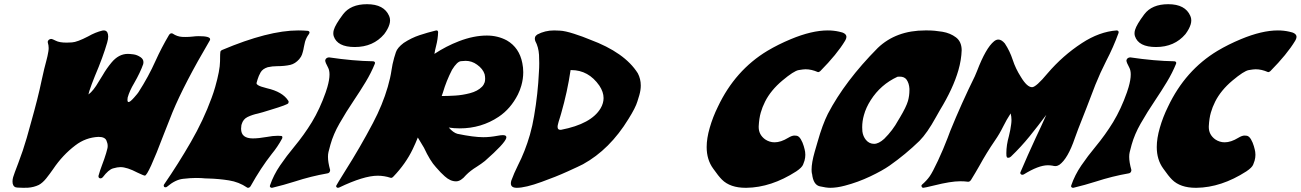

<svg xmlns="http://www.w3.org/2000/svg" viewBox="-20 -895 6199 915"><path d="M91.3 0Q77.1 0 64 -1Q44.9 -1 40.5 -20Q39.6 -24.9 39.6 -30.3Q39.6 -40 42.5 -50.3Q46.9 -65.4 66.9 -117.2Q89.8 -176.8 107.4 -237.8L127 -308.1Q161.6 -430.2 178.2 -511.2Q191.9 -574.2 200.7 -605Q207 -627.9 210.4 -649.4Q211.9 -657.7 211.9 -666Q211.9 -679.2 208 -691.4Q207.5 -693.4 207.5 -695.3Q207.5 -696.8 208 -698.2Q210.9 -707.5 223.1 -709.5Q229.5 -709.5 246.3 -700.7Q263.2 -691.9 297.4 -691.9L322.8 -692.9Q347.7 -694.3 400.4 -721.7Q434.1 -741.2 468.8 -749.5L474.6 -750Q485.8 -750 491.2 -741.2Q495.6 -732.9 495.6 -721.2Q495.6 -708.5 490.7 -691.9Q471.2 -624 432.1 -532.2Q415.5 -491.2 405.8 -461.4L401.4 -444.8Q424.8 -461.4 451.2 -507.3L469.7 -537.1Q487.3 -567.9 511.2 -596.7Q545.4 -638.2 589.4 -638.2Q598.1 -638.2 615.7 -636Q633.3 -633.8 650.4 -622.1Q663.6 -612.8 663.6 -598.6Q663.6 -594.2 662.6 -589.8Q648.4 -549.3 619.1 -498.5Q597.7 -462.9 588.4 -430.2Q587.4 -423.8 587.4 -418.9Q587.4 -408.7 592.8 -408.7Q600.1 -408.7 618.7 -429.7Q637.2 -450.7 639.6 -455.1Q687.5 -529.3 721.7 -606Q749.5 -667.5 784.7 -727.1Q790 -736.3 797.9 -736.3Q800.8 -736.3 803.7 -734.4Q824.2 -720.7 848.1 -719.2L864.3 -718.8Q880.9 -718.8 897.9 -720.7Q912.6 -722.7 927.2 -722.7Q981.4 -722.7 981.4 -708Q981.4 -707 981 -705.6L980 -702.6Q858.4 -496.1 802.2 -360.4Q780.8 -307.1 760.3 -254.4Q686 -58.1 670.4 -58.1Q665 -58.1 635.3 -72.3Q585.4 -98.6 553.7 -98.6Q540 -98.6 518.6 -92.5Q497.1 -86.4 469.7 -50.3Q464.8 -44.9 459 -44.9Q454.6 -44.9 451.7 -47.9Q449.2 -50.3 449.2 -55.2V-56.6Q457 -84.5 466.3 -108.4Q477.5 -137.2 485.8 -165Q486.8 -169.4 491.7 -187Q493.2 -192.9 493.2 -199.2Q493.2 -211.9 487.3 -225.1Q480 -242.7 449.2 -242.7Q387.7 -239.7 338.9 -202.1Q278.3 -156.2 233.4 -89.4Q217.8 -66.9 200.7 -45.4Q183.6 -23.9 165 -13.7Q141.1 -2.4 113.8 -0.5Z M1161.6 0Q1159.2 0 1157.2 -1.5Q1118.7 -27.8 1070.8 -35.4Q1022.9 -43 972.2 -44.4Q964.4 -44.4 957 -44.9Q940.9 -46.9 913.6 -46.9Q888.2 -46.9 851.8 -42.7Q815.4 -38.6 776.4 -5.4Q772.9 -2.4 769 -2.4Q768.1 -2.4 765.4 -2.9Q762.7 -3.4 761.2 -6.3Q760.3 -8.8 760.3 -11.2V-12.7L761.7 -15.6Q829.6 -114.3 889.6 -218.3Q949.7 -322.3 988.3 -428.2Q998 -454.1 1005.4 -480Q1028.3 -560.5 1028.6 -602.3Q1028.8 -644 1030.3 -648.9Q1031.7 -653.8 1038.1 -656.7Q1258.8 -750 1401.4 -750Q1424.8 -750 1447.3 -748Q1453.1 -747.1 1454.6 -742.2Q1455.1 -741.2 1455.1 -740.2Q1455.1 -738.8 1454.6 -737.3Q1454.1 -734.9 1451.7 -731.9Q1439.5 -715.8 1433.6 -695.8Q1430.2 -683.6 1428.2 -671.1Q1426.3 -658.7 1422.9 -647Q1421.9 -644 1419.2 -635Q1416.5 -626 1405.8 -612.8Q1386.7 -591.3 1363.8 -585.9Q1336.4 -579.6 1299.8 -579.6Q1277.8 -579.6 1255.9 -574.7Q1231.4 -566.9 1221.9 -550Q1212.4 -533.2 1207.5 -516.6L1203.1 -501.5Q1202.6 -500 1202.6 -498.5Q1202.6 -493.2 1209.5 -489.3Q1219.7 -482.4 1251.5 -474.6Q1327.1 -457.5 1354 -414.6Q1355.5 -412.6 1355.5 -409.7Q1355.5 -408.2 1355 -406.7L1354 -403.3Q1352.1 -396.5 1269.5 -371.6Q1251 -366.2 1232.9 -360.4Q1222.2 -356.9 1209.5 -354Q1183.1 -348.6 1159.7 -337.4Q1138.7 -327.1 1131.8 -303.2L1130.4 -298.3Q1128.9 -289.1 1128.9 -281.7Q1128.9 -257.8 1143.3 -246.6Q1157.7 -235.4 1184.6 -235.4Q1212.4 -235.4 1250.5 -242.2Q1280.8 -248 1304.2 -248Q1312.5 -248 1320.3 -247.1Q1325.7 -246.6 1325.7 -240.7Q1325.7 -239.3 1325.2 -236.8L1324.2 -234.4Q1303.2 -195.3 1274.9 -161.1Q1223.1 -95.2 1174.3 -7.8Q1169.4 0 1161.6 0Z M1275.4 0Q1271.5 0 1268.1 -2.9Q1266.1 -4.4 1266.1 -7.3Q1266.1 -9.3 1266.6 -11.2Q1283.7 -61 1314.7 -106.4Q1345.7 -151.9 1382.3 -195.8Q1429.2 -252.4 1466.3 -313Q1504.4 -376 1532.2 -455.1L1540 -479.5Q1550.3 -515.1 1550.3 -540Q1550.3 -560.1 1543.5 -572.8Q1529.8 -597.7 1529.8 -606.9Q1529.8 -608.4 1530.3 -609.4Q1534.2 -620.6 1547.9 -621.6Q1663.6 -604.5 1757.3 -603Q1762.2 -603 1765.1 -600.1Q1767.1 -598.1 1767.1 -595.7Q1767.1 -594.2 1766.6 -592.8V-591.8Q1749 -548.3 1722.7 -504.6Q1696.3 -460.9 1667 -417.5Q1629.4 -361.8 1597.7 -306.2Q1568.8 -255.9 1554.7 -205.6Q1553.2 -200.7 1545.4 -170.4Q1543 -160.2 1543 -147.5Q1543 -122.1 1553.2 -85.4V-83.5Q1553.2 -81.5 1552.7 -80.1Q1550.3 -70.3 1540.5 -68.8Q1462.4 -55.2 1384.3 -29.8Q1332 -13.2 1278.8 -0.5ZM1670.9 -670.9Q1587.4 -670.9 1570.3 -722.7Q1568.4 -729 1568.4 -736.3Q1568.4 -744.1 1570.8 -752.4Q1578.1 -777.8 1614.5 -826.4Q1650.9 -875 1729 -875Q1810.5 -875 1834.5 -818.8Q1838.9 -809.1 1838.9 -797.9Q1838.9 -788.6 1835.9 -778.8Q1829.6 -757.3 1811 -732.4Q1758.8 -670.9 1670.9 -670.9Z M2093.3 -437.5Q2115.2 -437.5 2149.2 -439.5Q2183.1 -441.4 2219.7 -450.9Q2256.3 -460.4 2277.3 -481.9Q2286.1 -491.2 2290 -503.4Q2292 -511.2 2292 -520Q2292 -529.8 2289.6 -541Q2281.2 -567.4 2253.4 -586.9Q2228.5 -605 2199.2 -605Q2195.3 -605 2177 -603.5Q2158.7 -602.1 2134.3 -562.5Q2106.9 -509.3 2090.8 -454.1L2085 -437.5ZM1971.2 -239.7Q1960.4 -212.4 1946.8 -184.1Q1913.6 -114.7 1854.5 -53.2Q1849.6 -47.4 1843.8 -47.4L1840.8 -47.9Q1811 -57.6 1779.8 -57.6Q1713.9 -57.6 1596.7 -1.5Q1593.3 0 1590.8 0Q1586.9 0 1584 -2.9Q1582 -4.4 1582 -7.3Q1582 -8.8 1582.5 -10.3Q1583 -12.7 1625.5 -81.1Q1695.8 -191.9 1757.3 -308.6Q1803.2 -395.5 1828.1 -481.4Q1840.8 -525.4 1845.7 -560.1Q1849.6 -588.4 1858.4 -619.6Q1859.9 -625 1866.7 -646.2Q1873.5 -667.5 1903.8 -690.4Q1940.4 -714.4 1979.2 -727.3Q2018.1 -740.2 2056.6 -749.5Q2058.1 -750 2060.1 -750Q2067.4 -750 2067.9 -741.7Q2066.9 -709 2058.1 -675.3Q2053.2 -656.7 2050.3 -638.2Q2106.4 -675.3 2167.5 -698.7Q2237.3 -725.6 2300.3 -725.6Q2352.5 -725.6 2396 -702.1Q2455.1 -667.5 2469.2 -594.2Q2473.6 -572.8 2473.6 -550.8Q2473.6 -519 2464.4 -486.8Q2458.5 -465.8 2448.2 -444.8Q2413.6 -376.5 2356.4 -338.4Q2273.9 -283.2 2170.9 -283.2Q2143.6 -283.2 2118.7 -287.1Q2140.1 -262.7 2159.7 -257.3Q2237.3 -241.2 2283.2 -241.2Q2315.4 -241.2 2351.1 -248Q2366.7 -251 2376.5 -251Q2393.1 -251 2393.1 -241.2Q2393.1 -239.3 2392.6 -236.8Q2385.3 -210.9 2291 -127.9Q2273.9 -114.3 2252.4 -100.6Q2221.2 -81.5 2200.7 -60.5Q2176.3 -30.8 2153.3 -30.8Q2126 -30.8 2099.6 -54.7Q2081.5 -70.3 2057.6 -98.1Q2029.8 -127.9 2000.5 -190.9Q1983.9 -218.3 1971.2 -239.7Z M2442.9 0Q2414.6 0 2414.6 -21Q2414.6 -26.4 2416.5 -33.7Q2429.7 -69.8 2448.2 -106.9Q2482.4 -173.3 2505.4 -252.9Q2518.1 -297.9 2525.4 -342.8Q2543.5 -448.2 2548.3 -551.8Q2549.8 -571.3 2549.8 -593.8Q2549.8 -612.8 2548.8 -633.3Q2546.4 -670.9 2530.8 -699.7Q2528.8 -706.5 2528.8 -711.4Q2528.8 -714.8 2529.8 -717.3Q2531.7 -724.6 2540.5 -730.5Q2577.1 -750 2620.6 -750Q2623.5 -750 2647.9 -749Q2672.4 -748 2715.6 -734.1Q2758.8 -720.2 2792 -706.1Q2957 -645 3019.5 -545.9Q3033.7 -519 3033.7 -487.3Q3033.7 -465.8 3026.9 -441.9Q3026.4 -441.4 3017.6 -411.6Q3008.8 -381.8 2975.1 -328.1Q2886.2 -182.6 2758.3 -112.3Q2742.7 -104 2685.5 -78.1Q2628.4 -52.2 2561.5 -28.3Q2483.9 0 2442.9 0ZM2653.8 -276.4Q2797.9 -304.2 2842.3 -378.9Q2849.6 -391.1 2853 -403.8Q2856.4 -415.5 2856.4 -427.7Q2856.4 -456.5 2836.4 -486.8Q2784.7 -561 2702.6 -561H2699.2Q2684.1 -458 2654.3 -354.5L2650.4 -341.3Q2645 -324.7 2642.1 -314.5L2639.2 -303.2Q2637.2 -295.9 2637.2 -290.5Q2637.2 -276.4 2649.9 -276.4Z M3537.1 0H3533.7Q3459.5 0 3420.4 -39.1Q3403.8 -55.7 3378.9 -91.3Q3347.7 -133.8 3347.7 -194.3Q3347.7 -235.8 3362.3 -286.1Q3377 -337.4 3401.4 -386.7Q3483.4 -560.1 3637.2 -652.8Q3689 -683.6 3749 -708.5Q3848.6 -750 3924.8 -750Q3953.1 -750 3979 -744.1Q4013.7 -737.8 4013.7 -719.2Q4013.7 -716.3 4012.7 -712.9Q4011.2 -707.5 4007.3 -700.7Q3968.8 -636.7 3889.2 -556.2Q3883.3 -551.3 3879.4 -551.3L3877 -551.8Q3846.7 -564.9 3818.8 -564.9Q3809.1 -564.9 3786.1 -561Q3763.2 -557.1 3708.3 -511Q3653.3 -464.8 3626 -410.6Q3612.8 -384.3 3605.5 -358.4Q3597.7 -331.5 3595.7 -293.5V-289.1Q3595.7 -253.4 3626 -231Q3647 -216.8 3671.4 -216.8Q3701.2 -216.8 3736.3 -238.3Q3753.9 -249 3766.1 -249Q3771.5 -249 3777.3 -248Q3788.1 -245.6 3796.6 -231Q3805.2 -216.3 3810.3 -199Q3815.4 -181.6 3816.9 -171.4Q3817.9 -164.6 3817.9 -157.2Q3817.9 -143.6 3814 -129.4Q3812.5 -125.5 3807.4 -111.1Q3802.2 -96.7 3774.4 -78.1Q3655.3 -1.5 3537.1 0Z M3937 0Q3917.5 0 3886.7 -7.1Q3856 -14.2 3850.1 -65.9V-66.4L3849.1 -68.4Q3847.7 -76.7 3847.7 -86.9Q3847.7 -119.6 3862.3 -170.9L3876.5 -219.7Q3899.4 -300.8 3925.3 -352.5Q4006.8 -508.8 4163.1 -666.5Q4250.5 -750 4389.2 -750H4399.9Q4433.6 -750 4471.2 -743.7Q4508.8 -737.3 4535.6 -717Q4562.5 -696.8 4563 -656.2Q4561.5 -609.4 4547.4 -560.5Q4522.5 -473.6 4459 -369.6Q4449.2 -353 4439.9 -335.9Q4398.9 -261.2 4361.8 -223.6Q4295.4 -159.2 4219.7 -106Q4185.5 -82 4127 -54.2Q4068.4 -26.4 4006.8 -10.3Q3968.3 0 3937 0ZM4145.5 -209.5Q4167.5 -209.5 4193.8 -233.4Q4234.4 -273.4 4260.7 -321.8L4268.1 -334Q4298.8 -385.3 4307.1 -414.1Q4314 -439 4314 -465.3V-472.2Q4312.5 -498 4300.3 -515.6Q4290 -529.8 4267.6 -529.8L4257.3 -529.3Q4176.8 -492.2 4129.4 -417.5Q4106.9 -382.3 4097.2 -346.7Q4088.9 -317.9 4088.9 -288.6Q4088.9 -278.8 4089.8 -268.6Q4092.8 -245.1 4106.9 -228Q4122.6 -209.5 4145.5 -209.5Z M4379.9 0Q4375 0 4372.6 -4.4Q4371.1 -7.3 4371.1 -9.8V-10.7Q4372.1 -13.2 4374 -15.1Q4396 -34.2 4410.2 -54.2Q4424.3 -74.2 4450 -129.2Q4475.6 -184.1 4496.1 -237.8Q4502.4 -254.9 4508.8 -271.5Q4562 -402.3 4625.5 -531.2Q4629.4 -540 4636.2 -556.6Q4678.2 -666.5 4717.3 -698.2Q4727.5 -706.5 4737.8 -706.5Q4752.9 -706.5 4768.6 -688Q4792.5 -651.9 4806.2 -609.9Q4819.8 -567.9 4845.2 -528.3Q4874.5 -479.5 4898.4 -479.5Q4917.5 -479.5 4972.2 -545.4Q5044.4 -629.9 5135.7 -689.5Q5219.2 -744.1 5301.8 -750Q5306.6 -750 5309.6 -746.6Q5311 -744.1 5311 -741.2Q5311 -739.7 5310.5 -737.8Q5286.1 -670.4 5252 -605Q5223.1 -548.3 5200.2 -491.2Q5179.7 -436 5158.2 -381.8Q5106.9 -252.4 5102.5 -237.3Q5068.8 -138.2 5028.3 -109.4Q5019 -103.5 5009.3 -103.5Q5003.4 -103.5 4995.6 -105.5Q4984.9 -107.4 4973.6 -107.4Q4929.2 -107.4 4858.4 -63.5Q4855 -62 4852.1 -62Q4848.6 -62 4846.2 -64Q4842.3 -66.4 4842.3 -70.8Q4842.3 -72.3 4842.8 -73.7Q4877.9 -156.2 4915.5 -237.3Q4941.9 -292.5 4966.3 -347.7Q4927.2 -295.4 4886.5 -245.1Q4845.7 -194.8 4797.9 -148.9Q4791.5 -143.1 4785.6 -143.1Q4785.2 -143.1 4781.5 -143.6Q4777.8 -144 4776.4 -151.9Q4775.9 -158.2 4775.9 -165Q4775.9 -203.6 4788.1 -246.6Q4795.4 -275.4 4798.8 -302.7Q4800.3 -313 4800.3 -323.2Q4800.3 -339.4 4796.4 -354.5Q4776.9 -324.7 4760.7 -292Q4743.7 -257.3 4721.7 -225.6Q4681.2 -166.5 4647.5 -105Q4628.4 -71.3 4607.9 -38.1Q4602.1 -28.8 4593.8 -28.8Q4577.1 -31.2 4556.2 -31.2Q4511.2 -31.2 4431.6 -11.2Q4385.7 0 4379.9 0Z M5093.8 0Q5089.8 0 5086.4 -2.9Q5084.5 -4.4 5084.5 -7.3Q5084.5 -9.3 5085 -11.2Q5102.1 -61 5133.1 -106.4Q5164.1 -151.9 5200.7 -195.8Q5247.6 -252.4 5284.7 -313Q5322.8 -376 5350.6 -455.1L5358.4 -479.5Q5368.7 -515.1 5368.7 -540Q5368.7 -560.1 5361.8 -572.8Q5348.1 -597.7 5348.1 -606.9Q5348.1 -608.4 5348.6 -609.4Q5352.5 -620.6 5366.2 -621.6Q5481.9 -604.5 5575.7 -603Q5580.6 -603 5583.5 -600.1Q5585.4 -598.1 5585.4 -595.7Q5585.4 -594.2 5585 -592.8V-591.8Q5567.4 -548.3 5541 -504.6Q5514.6 -460.9 5485.4 -417.5Q5447.8 -361.8 5416 -306.2Q5387.2 -255.9 5373 -205.6Q5371.6 -200.7 5363.8 -170.4Q5361.3 -160.2 5361.3 -147.5Q5361.3 -122.1 5371.6 -85.4V-83.5Q5371.6 -81.5 5371.1 -80.1Q5368.7 -70.3 5358.9 -68.8Q5280.8 -55.2 5202.6 -29.8Q5150.4 -13.2 5097.2 -0.5ZM5489.3 -670.9Q5405.8 -670.9 5388.7 -722.7Q5386.7 -729 5386.7 -736.3Q5386.7 -744.1 5389.2 -752.4Q5396.5 -777.8 5432.9 -826.4Q5469.2 -875 5547.4 -875Q5628.9 -875 5652.8 -818.8Q5657.2 -809.1 5657.2 -797.9Q5657.2 -788.6 5654.3 -778.8Q5647.9 -757.3 5629.4 -732.4Q5577.1 -670.9 5489.3 -670.9Z M5682.1 0H5678.7Q5604.5 0 5565.4 -39.1Q5548.8 -55.7 5523.9 -91.3Q5492.7 -133.8 5492.7 -194.3Q5492.7 -235.8 5507.3 -286.1Q5522 -337.4 5546.4 -386.7Q5628.4 -560.1 5782.2 -652.8Q5834 -683.6 5894 -708.5Q5993.7 -750 6069.8 -750Q6098.1 -750 6124 -744.1Q6158.7 -737.8 6158.7 -719.2Q6158.7 -716.3 6157.7 -712.9Q6156.2 -707.5 6152.3 -700.7Q6113.8 -636.7 6034.2 -556.2Q6028.3 -551.3 6024.4 -551.3L6022 -551.8Q5991.7 -564.9 5963.9 -564.9Q5954.1 -564.9 5931.2 -561Q5908.2 -557.1 5853.3 -511Q5798.3 -464.8 5771 -410.6Q5757.8 -384.3 5750.5 -358.4Q5742.7 -331.5 5740.7 -293.5V-289.1Q5740.7 -253.4 5771 -231Q5792 -216.8 5816.4 -216.8Q5846.2 -216.8 5881.3 -238.3Q5898.9 -249 5911.1 -249Q5916.5 -249 5922.4 -248Q5933.1 -245.6 5941.7 -231Q5950.2 -216.3 5955.3 -199Q5960.4 -181.6 5961.9 -171.4Q5962.9 -164.6 5962.9 -157.2Q5962.9 -143.6 5959 -129.4Q5957.5 -125.5 5952.4 -111.1Q5947.3 -96.7 5919.4 -78.1Q5800.3 -1.5 5682.1 0Z"/></svg>

Font: Weird Comic
Style: Italic
Weight: 400
Italic angle: -16°
Designer: GGBotNet
Foundry: GGBotNet
Version: 0.80